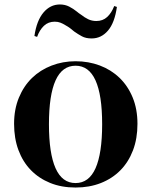

<svg xmlns="http://www.w3.org/2000/svg" viewBox="-20 -830 677 859"><path d="M134 -669Q144 -738 174.5 -774Q205 -810 248 -810Q271 -810 289.5 -800.5Q308 -791 324 -778Q332 -771 343 -764Q358 -752 374.5 -744Q391 -736 411 -736Q440 -736 459.5 -754Q479 -772 491 -803L503 -799Q493 -728 463 -693Q433 -658 390 -658Q364 -658 346.5 -667.5Q329 -677 312 -689Q303 -697 293.5 -704Q284 -711 273 -717Q262 -724 250.5 -728.5Q239 -733 225 -733Q196 -733 176.5 -714.5Q157 -696 146 -665ZM199 -274Q199 -144 228.5 -77.5Q258 -11 318 -11Q378 -11 407.5 -77.5Q437 -144 437 -274Q437 -536 318 -536Q199 -536 199 -274ZM595 -276Q595 -210 575 -157.5Q555 -105 518.5 -68Q482 -31 431 -11Q380 9 318 9Q255 9 204.5 -11.5Q154 -32 118 -69Q82 -106 62.5 -158.5Q43 -211 43 -276Q43 -341 64.5 -393Q86 -445 123 -481Q160 -517 210.5 -536.5Q261 -556 318 -556Q376 -556 426.5 -537Q477 -518 514.5 -482Q552 -446 573.5 -394Q595 -342 595 -276Z"/></svg>

Font: XinYuGongZhangJiaSongA
Style: Regular
Weight: 900
Designer: XinYuGong
Foundry: Adobe Systems Incorporated
Version: Version 1.00